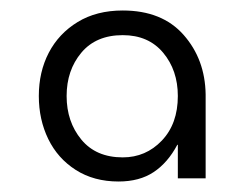

<svg xmlns="http://www.w3.org/2000/svg" viewBox="-20 -733 466 366"><path d="M206 -387Q159 -387 124.5 -409Q90 -431 72 -468Q54 -505 54 -550Q54 -596 73 -632.5Q92 -669 128 -691Q164 -713 214 -713Q289 -713 330 -666.5Q371 -620 372 -553V-393H319V-457H318Q300 -423 273 -405Q246 -387 206 -387ZM214 -433Q258 -433 288.5 -465Q319 -497 319 -550Q319 -599 291 -632.5Q263 -666 214 -666Q163 -666 135 -632.5Q107 -599 107 -550Q107 -501 135 -467Q163 -433 214 -433Z"/></svg>

Font: MuseoModerno Light
Style: Regular
Weight: 300
Designer: Pablo Cosgaya, Héctor Gatti, Marcela Romero, and the Authors of The MuseoModerno Project.
Foundry: Omnibus-Type Team
Version: Version 1.001